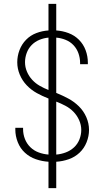

<svg xmlns="http://www.w3.org/2000/svg" viewBox="-20 -863 540 990"><path d="M230 107V-29Q197 -31 165 -42Q133 -53 108.5 -75.5Q84 -98 71.5 -130Q59 -162 59 -195Q59 -197 59 -199.5Q59 -202 59 -204H99Q99 -202 99 -200.5Q99 -199 99 -197Q99 -171 108.5 -146.5Q118 -122 136.5 -104Q155 -86 179.5 -77Q204 -68 230 -66V-355Q199 -367 170 -383Q141 -399 118 -423Q95 -447 82 -478Q69 -509 69 -542Q69 -574 80.5 -604.5Q92 -635 114.5 -658Q137 -681 167.5 -692.5Q198 -704 230 -706V-843H270V-706Q302 -704 333 -692.5Q364 -681 387 -658Q410 -635 421.5 -604Q433 -573 433 -540Q433 -538 433 -536Q433 -534 433 -532H393Q393 -534 393 -535.5Q393 -537 393 -539Q393 -564 384.5 -588Q376 -612 359 -630Q342 -648 318.5 -657.5Q295 -667 270 -669V-384Q302 -371 332 -355Q362 -339 386.5 -315Q411 -291 425 -259Q439 -227 439 -193Q439 -161 426.5 -129.5Q414 -98 390 -75.5Q366 -53 334.5 -42Q303 -31 270 -29V107ZM230 -399V-669Q206 -667 183 -657.5Q160 -648 143 -630.5Q126 -613 117.5 -589.5Q109 -566 109 -542Q109 -517 119 -493.5Q129 -470 146 -451.5Q163 -433 185 -420.5Q207 -408 230 -399ZM270 -66Q295 -68 319 -77Q343 -86 361.5 -103Q380 -120 389.5 -144Q399 -168 399 -193Q399 -219 388 -243.5Q377 -268 359 -286.5Q341 -305 317.5 -317.5Q294 -330 270 -339Z"/></svg>

Font: Iosevka SS04 Extralight
Style: Regular
Weight: 200
Monospace: yes
Designer: Belleve Invis
Foundry: Belleve Invis
Version: Version 19.0.0; ttfautohint (v1.8.4)